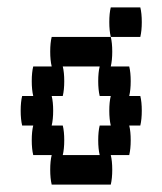

<svg xmlns="http://www.w3.org/2000/svg" viewBox="-20 -500 440 520"><path d="M360 -160H330Q334 -144 334 -120Q334 -97 330 -80H280Q284 -64 284 -40Q284 -17 280 0H120Q116 -17 116 -40Q116 -64 120 -80H70Q66 -97 66 -120Q66 -144 70 -160H40Q36 -177 36 -200Q36 -224 40 -240H70Q66 -257 66 -280Q66 -304 70 -320H120Q116 -337 116 -360Q116 -384 120 -400H280Q284 -384 284 -360Q284 -337 280 -320H330Q334 -304 334 -280Q334 -257 330 -240H360Q364 -224 364 -200Q364 -177 360 -160ZM280 -160Q276 -177 276 -200Q276 -224 280 -240H250Q246 -257 246 -280Q246 -304 250 -320H150Q154 -304 154 -280Q154 -257 150 -240H120Q124 -224 124 -200Q124 -177 120 -160H150Q154 -144 154 -120Q154 -97 150 -80H250Q246 -97 246 -120Q246 -144 250 -160ZM360 -480Q364 -464 364 -440Q364 -417 360 -400H280Q276 -417 276 -440Q276 -464 280 -480Z"/></svg>

Font: VT323
Style: Regular
Weight: 400
Monospace: yes
Designer: Peter Hull
Version: Version 2.000